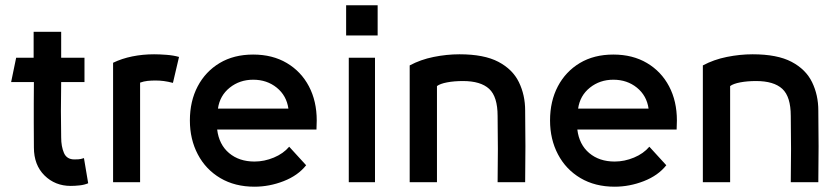

<svg xmlns="http://www.w3.org/2000/svg" viewBox="-20 -688 3160 725"><path d="M247 14Q188 14 148 -25.5Q108 -65 108 -131Q108 -186 107.5 -224.5Q107 -263 107.5 -298Q108 -333 108 -378H22L41 -470H107V-568H211V-470H299V-378H211Q210 -318 210 -268.5Q210 -219 211 -169Q211 -135 221.5 -110.5Q232 -86 261 -86Q268 -86 276.5 -86.5Q285 -87 297 -91L313 4Q299 10 281 12Q263 14 247 14Z M656 -473 633 -375Q614 -380 598.5 -382Q583 -384 567 -384Q551 -384 537 -382.5Q523 -381 509 -376V0H407V-451Q440 -467 479.5 -475Q519 -483 562 -483Q582 -483 608.5 -481Q635 -479 656 -473Z M1072 -134 1136 -64Q1105 -25 1051 -4Q997 17 941 17Q867 17 812 -15.5Q757 -48 727 -105Q697 -162 697 -233Q697 -306 726.5 -362Q756 -418 809.5 -450Q863 -482 936 -482Q1009 -482 1063 -450Q1117 -418 1146.5 -362Q1176 -306 1176 -233Q1176 -224 1175.5 -216Q1175 -208 1175 -199H800Q807 -142 845 -110Q883 -78 941 -78Q978 -78 1014 -93Q1050 -108 1072 -134ZM803 -278H1069Q1062 -327 1025 -357Q988 -387 936 -387Q885 -387 847.5 -357Q810 -327 803 -278Z M1287 -668H1406V-554H1287ZM1396 -470V0H1297V-470Z M1630 0H1527V-441Q1568 -463 1617.5 -473Q1667 -483 1715 -483Q1808 -483 1862 -454.5Q1916 -426 1939.5 -377.5Q1963 -329 1963 -271Q1964 -200 1964 -135.5Q1964 -71 1963 0H1859Q1861 -125 1859 -250Q1859 -323 1827 -352.5Q1795 -382 1728 -382Q1695 -382 1668.5 -377Q1642 -372 1630 -363Z M2432 -134 2496 -64Q2465 -25 2411 -4Q2357 17 2301 17Q2227 17 2172 -15.5Q2117 -48 2087 -105Q2057 -162 2057 -233Q2057 -306 2086.5 -362Q2116 -418 2169.5 -450Q2223 -482 2296 -482Q2369 -482 2423 -450Q2477 -418 2506.5 -362Q2536 -306 2536 -233Q2536 -224 2535.5 -216Q2535 -208 2535 -199H2160Q2167 -142 2205 -110Q2243 -78 2301 -78Q2338 -78 2374 -93Q2410 -108 2432 -134ZM2163 -278H2429Q2422 -327 2385 -357Q2348 -387 2296 -387Q2245 -387 2207.5 -357Q2170 -327 2163 -278Z M2737 0H2634V-441Q2675 -463 2724.5 -473Q2774 -483 2822 -483Q2915 -483 2969 -454.5Q3023 -426 3046.5 -377.5Q3070 -329 3070 -271Q3071 -200 3071 -135.5Q3071 -71 3070 0H2966Q2968 -125 2966 -250Q2966 -323 2934 -352.5Q2902 -382 2835 -382Q2802 -382 2775.5 -377Q2749 -372 2737 -363Z"/></svg>

Font: Kreadon Light
Style: Bold
Weight: 600
Designer: Reiya WATANABE
Foundry: StudioGnu
Version: Version 1.003; ttfautohint (v1.8.4.7-5d5b);gftools[0.9.32]